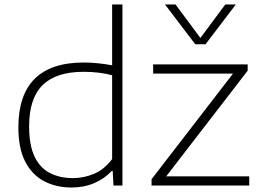

<svg xmlns="http://www.w3.org/2000/svg" viewBox="-20 -828 1164 857"><path d="M300 9Q231 9 177.2 -19Q123.5 -47 92.8 -106.2Q62 -165.5 62 -259Q62 -549 354 -549Q388.5 -549 421.2 -545.2Q454 -541.5 480.5 -536.5V-808H526.5V0H486.5L483 -65H478.5Q447 -30.5 401 -10.8Q355 9 300 9ZM306 -33Q354 -33 399.8 -52.2Q445.5 -71.5 480.5 -118V-492Q424 -507.5 353 -507.5Q230.5 -507.5 170.2 -448.2Q110 -389 110 -264Q110 -180 134.2 -129.2Q158.5 -78.5 202.5 -55.8Q246.5 -33 306 -33ZM656.5 0V-28L1020 -499.5H663.5V-540.5H1085.5V-512.5L722 -41H1092.5V0ZM851.5 -630.5 716.5 -808H763.5L874.5 -658.5L985.5 -808H1032.5L897.5 -630.5Z"/></svg>

Font: Encode Sans Exp XLt
Style: Regular
Weight: 200
Width: 7
Designer: Multiple Designers
Foundry: Impallari Type
Version: Version 3.002; ttfautohint (v1.8.3) -l 8 -r 50 -G 200 -x 14 